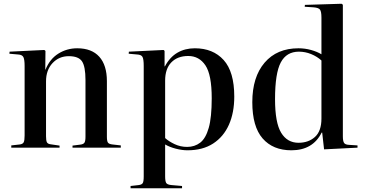

<svg xmlns="http://www.w3.org/2000/svg" viewBox="-20 -786 1950 1022"><path d="M40 0V-12L85 -17Q101 -19 106 -28.5Q111 -38 111 -65V-435Q111 -469 104.5 -482Q98 -495 76 -496L30 -500L31 -511L216 -520L222 -515L221 -415H222Q245 -472 290.5 -500.5Q336 -529 391 -529Q468 -529 508.5 -484Q549 -439 549 -354V-58Q549 -35 554.5 -27Q560 -19 579 -17L623 -12V0H366V-11L406 -16Q424 -18 429.5 -26.5Q435 -35 435 -58V-360Q435 -432 416.5 -459.5Q398 -487 346 -487Q294 -487 259.5 -450Q225 -413 225 -353V-61Q225 -38 229.5 -29Q234 -20 249 -18L297 -11V0Z M675 216V204L719 199Q734 197 739.5 189Q745 181 745 153V-435Q745 -471 738.5 -483Q732 -495 710 -496L665 -500L666 -511L851 -520L856 -515V-433H858Q884 -482 924.5 -505.5Q965 -529 1017 -529Q1114 -529 1170.5 -466.5Q1227 -404 1227 -272Q1227 -186 1198.5 -122Q1170 -58 1114.5 -22Q1059 14 978 14Q949 14 916 5.5Q883 -3 859 -17V153Q859 178 864.5 187.5Q870 197 892 199L949 204V216ZM976 -4Q1016 -4 1045.5 -26.5Q1075 -49 1091 -105Q1107 -161 1107 -263Q1107 -388 1073.5 -438Q1040 -488 982 -488Q925 -488 892 -454Q859 -420 859 -357V-51Q879 -33 910 -18.5Q941 -4 976 -4Z M1531 14Q1433 14 1378 -49Q1323 -112 1323 -242Q1323 -376 1388.5 -452.5Q1454 -529 1569 -529Q1603 -529 1635.5 -520Q1668 -511 1691 -497V-692Q1691 -724 1683.5 -734.5Q1676 -745 1649 -747L1602 -750L1603 -760L1798 -766L1805 -761V-60Q1805 -36 1811 -26Q1817 -16 1837 -15L1883 -12V0L1705 9L1695 -80H1692Q1645 14 1531 14ZM1569 -26Q1622 -26 1656.5 -57Q1691 -88 1691 -155V-464Q1668 -485 1636.5 -498Q1605 -511 1571 -511Q1505 -511 1474.5 -453.5Q1444 -396 1444 -258Q1444 -133 1476.5 -79.5Q1509 -26 1569 -26Z"/></svg>

Font: Literata 72pt Medium
Style: Regular
Weight: 500
Designer: Latin by Veronika Burian and Jose Scaglione. Greek by Irene Vlachou. Cyrillic by Vera Evstafieva.
Foundry: TypeTogether
Version: Version 3.002